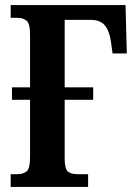

<svg xmlns="http://www.w3.org/2000/svg" viewBox="-20 -734 525 754"><path d="M22 0V-50H49Q71 -50 84.5 -61Q98 -72 98 -116V-342H27V-391H98V-598Q98 -642 84 -653Q70 -664 49 -664H22V-714H473L478 -524H422L416 -568Q410 -612 392 -634Q374 -656 336 -656H234V-391H346V-342H234V-112Q234 -71 246.5 -60.5Q259 -50 284 -50H326V0Z"/></svg>

Font: Noto Serif ExtraCondensed
Style: Bold
Weight: 700
Width: 2
Designer: Monotype Design Team
Foundry: Monotype Imaging Inc.
Version: Version 2.014; ttfautohint (v1.8.4.7-5d5b)